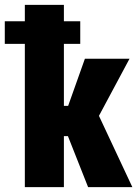

<svg xmlns="http://www.w3.org/2000/svg" viewBox="-49 -770 570 790"><path d="M213.9 -750V0H53.2V-750ZM483.9 -528.3 313.5 -210H174.8L103.5 -334.5H231.4L300.3 -528.3ZM313.5 0 218.3 -240.7 342.3 -327.1 495.6 0ZM281.2 -682.6V-589.4H-29.3V-682.6Z"/></svg>

Font: Roboto Condensed Black
Style: Regular
Weight: 900
Designer: Christian Robertson
Foundry: Google
Version: Version 3.008; 2023